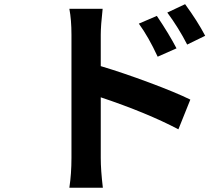

<svg xmlns="http://www.w3.org/2000/svg" viewBox="-20 -833 1040 896"><path d="M937.5 -666 853.5 -625Q813.5 -703.1 760.7 -774.4L843.8 -813.5Q902.3 -733.4 937.5 -666ZM803.7 -607.4 715.8 -568.4Q672.9 -661.1 627.9 -722.7L711.9 -758.8Q768.6 -674.8 803.7 -607.4ZM450.2 -670.9V-524.4Q551.8 -494.1 676.3 -447.8Q800.8 -401.4 868.2 -368.2L812.5 -229.5Q666 -306.6 450.2 -378.9V-95.7Q450.2 -39.1 460 43H303.7Q313.5 -22.5 313.5 -95.7V-670.9Q313.5 -740.2 303.7 -792H459Q450.2 -712.9 450.2 -670.9Z"/></svg>

Font: GenEi Gothic M Regular
Style: Bold
Weight: 700
Designer: o_tamon (Modified); [Source Han Sans]
Ryoko NISHIZUKA  (kana & ideographs); Paul D. Hunt (Latin, Greek & Cyrillic); Wenl
Version: Version 1.1a;Original Version 1.004